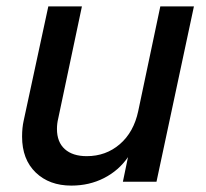

<svg xmlns="http://www.w3.org/2000/svg" viewBox="-20 -568 645 600"><path d="M469 0H364L380 -77Q351 -35 305 -11.5Q259 12 203 12Q134 12 91.5 -29Q49 -70 49 -141Q49 -169 54 -191L131 -548H236L162 -198Q158 -182 158 -165Q158 -124 182.5 -102Q207 -80 251 -80Q311 -80 354.5 -117.5Q398 -155 412 -221L481 -548H586Z"/></svg>

Font: Application Medium
Style: Italic
Weight: 500
Italic angle: -12°
Designer: Wei Huang
Foundry: Wei Huang
Version: Version 0.012